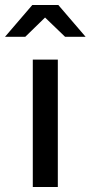

<svg xmlns="http://www.w3.org/2000/svg" viewBox="-72 -747 362 767"><path d="M59 0V-509H159V0ZM188 -600 108 -677 29 -600H-52L57 -727H161L270 -600Z"/></svg>

Font: Red Hat Display SemiBold
Style: Regular
Weight: 600
Designer: Pentagram, MCKL
Foundry: Pentagram, MCKL
Version: Version 1.023